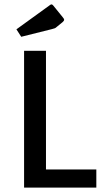

<svg xmlns="http://www.w3.org/2000/svg" viewBox="-20 -857 470 877"><path d="M90 0V-625H190V-83H420V0ZM77 -689 55 -723 207 -833Q212 -837 215 -837Q219 -837 223 -832L266 -779Q273 -771 273 -767Q273 -762 266 -756L239 -734Q235 -730 230.5 -728Q226 -726 217 -724Z"/></svg>

Font: Changa
Style: Regular
Weight: 400
Designer: Eduardo Rodriguez Tunni
Foundry: Eduardo Rodriguez Tunni
Version: Version 3.003